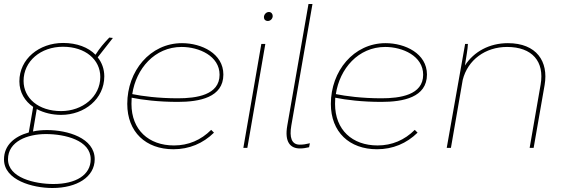

<svg xmlns="http://www.w3.org/2000/svg" viewBox="-20 -740 2822 961"><path d="M286 -165C403 -165 502 -245 502 -358C502 -394 490 -427 469 -453L545 -550L527 -552C497 -520 481 -502 458 -466C422 -503 365 -525 296 -525C176 -525 77 -445 77 -333C77 -277 105 -233 146 -205L124 -77C52 -57 0 -13 0 58C0 162 144 201 242 201C365 201 454 146 454 57C454 -50 317 -89 216 -89C191 -89 167 -87 145 -82L164 -194C200 -175 242 -165 286 -165ZM247 181C154 181 20 150 20 57C20 -32 117 -69 210 -69C305 -69 434 -38 434 57C434 136 360 181 247 181ZM286 -184C172 -184 98 -249 98 -335C98 -434 184 -506 295 -506C408 -506 482 -441 482 -355C482 -256 393 -184 286 -184Z M848 7C927 7 996 -22 1051 -76L1037 -90C986 -39 923 -12 851 -12C724 -12 638 -90 638 -220L639 -251C693 -240 773 -230 870 -230C978 -230 1098 -252 1098 -367C1098 -472 989 -524 891 -524C731 -524 617 -384 617 -220C617 -79 710 7 848 7ZM642 -269C661 -396 754 -505 889 -505C976 -505 1079 -460 1079 -366C1079 -264 963 -248 870 -248C772 -248 691 -259 642 -269Z M1198 0H1218L1308 -520H1288ZM1321 -635C1333 -635 1345 -646 1345 -660C1345 -670 1338 -680 1326 -680C1312 -680 1301 -667 1301 -654C1301 -643 1308 -635 1321 -635Z M1481 3C1498 3 1508 1 1527 -3L1531 -23C1510 -18 1498 -16 1480 -16C1439 -16 1428 -53 1438 -111L1544 -720H1524L1418 -112C1403 -28 1434 3 1481 3Z M1867 7C1946 7 2015 -22 2070 -76L2056 -90C2005 -39 1942 -12 1870 -12C1743 -12 1657 -90 1657 -220L1658 -251C1712 -240 1792 -230 1889 -230C1997 -230 2117 -252 2117 -367C2117 -472 2008 -524 1910 -524C1750 -524 1636 -384 1636 -220C1636 -79 1729 7 1867 7ZM1661 -269C1680 -396 1773 -505 1908 -505C1995 -505 2098 -460 2098 -366C2098 -264 1982 -248 1889 -248C1791 -248 1710 -259 1661 -269Z M2216 0H2237L2296 -340C2321 -440 2409 -505 2518 -505C2644 -505 2706 -432 2686 -317L2631 0H2651L2706 -315C2726 -432 2666 -524 2522 -524C2430 -524 2352 -482 2307 -412C2314 -458 2321 -493 2322 -520H2308Z"/></svg>

Font: Fixel Display 20240404 Thin
Style: Italic
Weight: 100
Italic angle: -10°
Designer: AlfaBravo + MacPaw
Foundry: Kyrylo Tkachov, Marchela Mozhyna, Serhii Makarenko, Maria Weinstein, Zakhar Kryvoshyya
Version: Version 1.211;Glyphs 3.2 (3225)